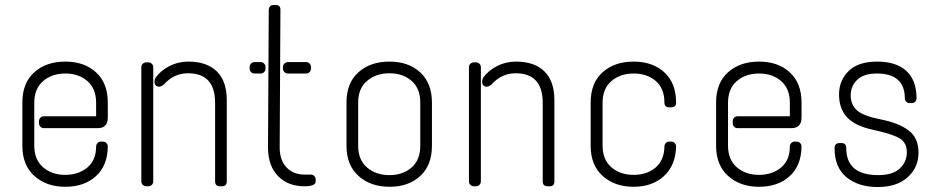

<svg xmlns="http://www.w3.org/2000/svg" viewBox="-20 -750 3778 773"><path d="M414 -337V-277Q414 -234 373 -234H157Q148 -234 142.5 -240Q137 -246 137 -254V-262Q137 -270 142.5 -276Q148 -282 157 -282H367V-336Q367 -393 332 -423.5Q297 -454 243 -454Q189 -454 153.5 -423.5Q118 -393 118 -336V-164Q118 -107 153.5 -76.5Q189 -46 242.5 -46Q296 -46 331.5 -75.5Q367 -105 367 -160Q367 -168 372.5 -174Q378 -180 386 -180H394Q403 -180 408.5 -174Q414 -168 414 -160Q413 -83 366 -40.5Q319 2 243 2Q167 2 118.5 -41.5Q70 -85 70 -163V-337Q70 -416 118 -459Q166 -502 243 -502Q320 -502 367 -458.5Q414 -415 414 -337Z M738 -502Q813 -502 853 -462.5Q893 -423 893 -347V-20Q893 0 874 0H866Q846 0 846 -20V-336Q846 -455 737 -455Q680 -455 640 -410Q629 -401 621 -401Q603 -401 602 -421Q602 -429 606 -437Q627 -466 662 -484Q697 -502 738 -502ZM569 -499H577Q585 -499 591 -493.5Q597 -488 597 -479V-20Q597 -11 591 -5.5Q585 0 577 0H569Q561 0 555 -5.5Q549 -11 549 -20V-479Q549 -488 555 -493.5Q561 -499 569 -499Z M1082 -730H1090Q1109 -730 1109 -711L1106 -154Q1107 -103 1134.5 -75Q1162 -47 1207 -47H1232Q1240 -47 1245.5 -41Q1251 -35 1251 -28V-20Q1251 0 1206 0Q1140 0 1100 -40.5Q1060 -81 1059 -153L1062 -711Q1064 -730 1082 -730ZM1005 -500H1029Q1038 -500 1043.5 -494Q1049 -488 1049 -480V-474Q1049 -466 1043.5 -460Q1038 -454 1029 -454H1005Q996 -454 990.5 -460Q985 -466 985 -474V-480Q985 -488 990.5 -494Q996 -500 1005 -500ZM1139 -500H1213Q1221 -500 1226.5 -494Q1232 -488 1232 -480V-474Q1232 -466 1226.5 -460Q1221 -454 1213 -454H1139Q1131 -454 1125 -460Q1119 -466 1119 -474V-480Q1119 -488 1125 -494Q1131 -500 1139 -500Z M1719 -337V-163Q1719 -85 1672 -41.5Q1625 2 1548.5 2Q1472 2 1423.5 -41.5Q1375 -85 1375 -163V-337Q1375 -416 1423 -459Q1471 -502 1548 -502Q1625 -502 1672 -458.5Q1719 -415 1719 -337ZM1422 -337V-163Q1422 -106 1458 -75.5Q1494 -45 1548 -45Q1602 -45 1637 -75.5Q1672 -106 1672 -163V-337Q1672 -394 1637 -424.5Q1602 -455 1548 -455Q1494 -455 1458 -424.5Q1422 -394 1422 -337Z M2057 -502Q2132 -502 2172 -462.5Q2212 -423 2212 -347V-20Q2212 0 2193 0H2185Q2165 0 2165 -20V-336Q2165 -455 2056 -455Q1999 -455 1959 -410Q1948 -401 1940 -401Q1922 -401 1921 -421Q1921 -429 1925 -437Q1946 -466 1981 -484Q2016 -502 2057 -502ZM1888 -499H1896Q1904 -499 1910 -493.5Q1916 -488 1916 -479V-20Q1916 -11 1910 -5.5Q1904 0 1896 0H1888Q1880 0 1874 -5.5Q1868 -11 1868 -20V-479Q1868 -488 1874 -493.5Q1880 -499 1888 -499Z M2702 -337Q2702 -318 2682 -318H2674Q2655 -318 2655 -337Q2655 -394 2620 -424Q2585 -454 2531 -454Q2477 -454 2441.5 -423.5Q2406 -393 2406 -336V-164Q2406 -107 2441.5 -76.5Q2477 -46 2531 -46Q2585 -46 2619.5 -75.5Q2654 -105 2655 -160Q2655 -168 2660.5 -174Q2666 -180 2674 -180H2682Q2691 -180 2696.5 -174Q2702 -168 2702 -160Q2700 -84 2653 -41Q2606 2 2530.5 2Q2455 2 2406.5 -41.5Q2358 -85 2358 -163V-337Q2358 -416 2406 -459Q2454 -502 2531 -502Q2608 -502 2655 -458.5Q2702 -415 2702 -337Z M3207 -337V-277Q3207 -234 3166 -234H2950Q2941 -234 2935.5 -240Q2930 -246 2930 -254V-262Q2930 -270 2935.5 -276Q2941 -282 2950 -282H3160V-336Q3160 -393 3125 -423.5Q3090 -454 3036 -454Q2982 -454 2946.5 -423.5Q2911 -393 2911 -336V-164Q2911 -107 2946.5 -76.5Q2982 -46 3035.5 -46Q3089 -46 3124.5 -75.5Q3160 -105 3160 -160Q3160 -168 3165.5 -174Q3171 -180 3179 -180H3187Q3196 -180 3201.5 -174Q3207 -168 3207 -160Q3206 -83 3159 -40.5Q3112 2 3036 2Q2960 2 2911.5 -41.5Q2863 -85 2863 -163V-337Q2863 -416 2911 -459Q2959 -502 3036 -502Q3113 -502 3160 -458.5Q3207 -415 3207 -337Z M3670 -354Q3670 -346 3664.5 -340.5Q3659 -335 3651 -335H3642Q3634 -335 3628.5 -340.5Q3623 -346 3623 -353Q3623 -454 3510 -454Q3458 -454 3431.5 -429Q3405 -404 3405 -366Q3405 -328 3430.5 -305.5Q3456 -283 3527 -269Q3598 -255 3638 -225Q3678 -195 3678 -135.5Q3678 -76 3634.5 -36.5Q3591 3 3513.5 3Q3436 3 3388 -36.5Q3340 -76 3340 -153Q3340 -174 3360 -174H3368Q3387 -174 3387 -154Q3387 -45 3516 -45Q3574 -45 3602.5 -71.5Q3631 -98 3631 -137Q3631 -176 3601 -193.5Q3571 -211 3496.5 -227Q3422 -243 3390 -278Q3358 -313 3358 -369.5Q3358 -426 3396.5 -464Q3435 -502 3511.5 -502Q3588 -502 3629 -464.5Q3670 -427 3670 -354Z"/></svg>

Font: Text Me One
Style: Regular
Weight: 400
Designer: Julia Petretta
Foundry: Julia Petretta
Version: Version 1.003